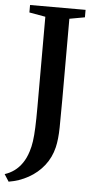

<svg xmlns="http://www.w3.org/2000/svg" viewBox="-89 -779 502 999"><g transform="rotate(5 161.5 -280.0)"><path d="M-28.5 145Q-1.5 136.5 21.5 119.8Q44.5 103 62.2 77.2Q80 51.5 91 16Q99 -8.5 103.2 -38Q107.5 -67.5 109.2 -110.8Q111 -154 111 -218.5V-689L26.5 -704V-743H316.5V-704L236.5 -689.5V-266.5Q236.5 -185 235.5 -122Q234.5 -59 224.5 -17.5Q211.5 37 178.5 78.8Q145.5 120.5 98 147Q50.5 173.5 -4.5 182.5Z"/></g></svg>

Font: Merriweather 72pt SemiBold
Style: Regular
Weight: 600
Version: Version 2.100